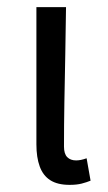

<svg xmlns="http://www.w3.org/2000/svg" viewBox="-20 -506 302 538"><path d="M175 12Q141.1 12 120.8 -1.1Q100.5 -14.1 91.3 -39.6Q82 -65 82 -101.4V-486.1H165Q164.3 -420.4 162.9 -352.4Q161.4 -284.5 160.4 -219.2Q159.3 -153.8 159.3 -95.4Q159.3 -74.8 168.4 -65.7Q177.5 -56.5 193.2 -56.5Q199.8 -56.5 207.1 -58Q214.4 -59.5 222.7 -62.5L233.8 0.3Q222.8 4.8 209 8.4Q195.2 12 175 12Z"/></svg>

Font: Source Sans 3 Variable
Style: Regular
Weight: 200
Designer: Paul D. Hunt
Foundry: Adobe Systems Incorporated
Version: Version 3.026